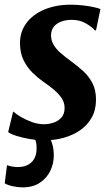

<svg xmlns="http://www.w3.org/2000/svg" viewBox="-32 -588 479 818"><path d="M377 -458.6H372.3Q362.3 -471.1 335.8 -487.3Q309.4 -503.5 273.4 -503.5Q249.7 -503.5 230 -496.5Q210.2 -489.4 198.2 -475.3Q186.2 -461.3 185.5 -439.4Q185.1 -417.3 195.6 -398.6Q206.1 -379.9 225.9 -362.5Q245.8 -345.2 272.5 -325.7Q299.2 -306.3 323.1 -284.5Q346.9 -262.7 362 -233.5Q377 -204.2 377 -163.1Q377 -119.9 359 -87.6Q341.1 -55.2 310 -33.5Q278.9 -11.9 239.1 -0.9Q199.4 10 155.4 10Q126.9 10 95.1 4.4Q63.2 -1.1 37.8 -9.2Q12.3 -17.2 2.8 -25.3L23.8 -112.1H25.6Q36.2 -102.1 57.3 -89.6Q78.5 -77.2 104.3 -67.9Q130.2 -58.7 154.7 -58.7Q175.4 -58.7 195.8 -65.3Q216.1 -71.9 229.7 -87.1Q243.2 -102.3 243.2 -128Q243.2 -150.6 230.9 -169.4Q218.6 -188.1 198 -205.5Q177.5 -222.9 151.9 -240.3Q130 -255.4 107.2 -277.6Q84.3 -299.8 68.7 -331Q53.2 -362.3 53.2 -404.4Q53.2 -453.5 80.9 -490.3Q108.6 -527.1 157.5 -547.5Q206.4 -568 269.5 -568Q296.2 -568 322.2 -564.9Q348.2 -561.9 368 -557.5Q387.7 -553.1 395.9 -549.4ZM64.3 210.3Q44.5 210.3 22.6 205.5Q0.8 200.8 -11.9 193L-2.1 115.4Q4.1 118.5 17.2 121.1Q30.4 123.7 43.7 123.7Q67.1 123.7 84.8 115.3Q102.4 106.9 112.5 90.5Q122.6 74.1 123.7 51.2Q124.7 25.4 119.7 11.5Q114.6 -2.3 111.7 -13.7L143.4 -15.7L173 -13.7Q182.4 0 189.8 22.5Q197.2 45.1 197.2 76Q197.2 108.7 182.3 139.8Q167.4 170.8 137.8 190.5Q108.2 210.3 64.3 210.3Z"/></svg>

Font: Merriweather Light
Style: Italic
Weight: 300
Italic angle: -7.8°
Designer: Eben Sorkin
Foundry: Eben Sorkin
Version: Version 2.101